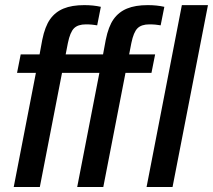

<svg xmlns="http://www.w3.org/2000/svg" viewBox="-20 -745 849 765"><path d="M227.1 -454.6 138.7 0H34.7L123 -454.6H47.9L62.5 -528.3H137.7L148.4 -586.4Q159.2 -639.6 179.7 -668.5Q200.2 -697.3 233.2 -710.9Q266.1 -724.6 315.9 -724.6Q352.1 -724.6 381.8 -717.8L367.2 -644Q362.8 -644.5 356.9 -645.5Q351.1 -646.5 345.2 -647Q339.4 -647.5 333.3 -647.7Q327.1 -647.9 322.3 -647.9Q290.5 -647.9 274.9 -632.3Q259.3 -616.7 250.5 -573.7L241.7 -528.3H345.2L330.6 -454.6ZM480 -454.6 391.6 0H287.6L376 -454.6H300.8L315.4 -528.3H390.6L401.4 -586.4Q412.1 -639.6 432.6 -668.5Q453.1 -697.3 486.1 -710.9Q519 -724.6 568.8 -724.6Q605 -724.6 634.8 -717.8L620.1 -644Q615.7 -644.5 609.9 -645.5Q604 -646.5 598.1 -647Q592.3 -647.5 586.2 -647.7Q580.1 -647.9 575.2 -647.9Q543.5 -647.9 527.8 -632.3Q512.2 -616.7 503.4 -573.7L494.6 -528.3H598.1L583.5 -454.6ZM808.6 -724.6 667.5 0H564L704.6 -724.6Z"/></svg>

Font: Arimo Medium
Style: Italic
Weight: 500
Italic angle: -12°
Designer: Steve Matteson
Foundry: Monotype Imaging Inc.
Version: Version 1.33